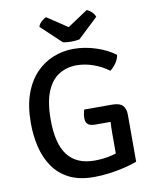

<svg xmlns="http://www.w3.org/2000/svg" viewBox="-97 -964 837 1049"><g transform="rotate(-10 321.5 -439.5)"><path d="M578.5 -622.6Q574.7 -598 558.9 -576.1Q543.1 -554.2 526.9 -543.4Q491.4 -570.4 444.4 -587.6Q397.5 -604.8 349.7 -604.8Q296 -604.8 252.9 -578.7Q209.7 -552.6 184.7 -493.5Q159.6 -434.3 159.6 -335.4Q159.6 -202.3 209.1 -138.6Q258.6 -75 357.5 -75Q410.4 -75 455.6 -86.7Q500.9 -98.4 525.1 -108.6L579.6 -29.4Q549.7 -18.1 510 -8.4Q470.3 1.2 426.2 7.1Q382.1 13.1 338.7 13.1Q258.1 13.1 202.7 -14.8Q147.4 -42.7 113.6 -91.6Q79.8 -140.5 64.6 -203.6Q49.5 -266.6 49.5 -336.7Q49.5 -431.9 74.6 -500.1Q99.6 -568.3 142.4 -611.6Q185.1 -654.9 238.4 -675.5Q291.7 -696.1 347.9 -696.1Q410.2 -696.1 472 -676.1Q533.9 -656.1 578.5 -622.6ZM477.9 -204.2Q477.9 -239 479.8 -268.8Q481.6 -298.6 487.6 -321.8L579.6 -290.3V-29.4L477.9 -27.7ZM503.8 -359.4Q546.2 -359.4 562.9 -341.3Q579.6 -323.2 579.6 -290.3V-267.9H394.6Q381.4 -267.9 369.3 -271.1Q357.1 -274.3 349.5 -284.1Q341.9 -293.9 341.9 -313.6Q341.9 -324.9 344.2 -337.3Q346.4 -349.7 349.8 -359.4ZM456.9 -892.3Q468.7 -888.4 482.7 -876.2Q496.7 -864 502.3 -847L390.2 -741.3Q380.8 -739.2 368.8 -738.2Q356.9 -737.1 344.5 -737.1Q332.2 -737.1 320.2 -738.2Q308.3 -739.2 299.2 -741.3L186.8 -847Q192.7 -864 206.5 -876.2Q220.4 -888.4 232.2 -892.3L344.5 -817.6Z"/></g></svg>

Font: Signika SC
Style: Regular
Weight: 300
Designer: Anna Giedryś
Foundry: Anna Giedryś
Version: Version 2.000